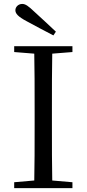

<svg xmlns="http://www.w3.org/2000/svg" viewBox="-20 -965 445 985"><path d="M266.7 -802.5C228.9 -837.6 191.6 -873.2 156 -905.1C125.1 -934.6 110.5 -944.8 93.8 -944.8C74.2 -944.8 58.9 -929.7 58.9 -912.4C58.9 -895.1 73.3 -879.2 115.3 -856.9C160.4 -832.4 206.9 -807.6 253.9 -783.4ZM52.8 0H351.6V-30.1L212.5 -42.1H190.9L52.8 -30.1ZM155.3 0H248.5C246.3 -111.5 246.3 -223.9 246.3 -337V-391.1C246.3 -504.5 246.3 -617.8 248.5 -728H155.3C157.7 -616.6 157.7 -504.3 157.7 -391.1V-336.8C157.7 -223.3 157.7 -110.8 155.3 0ZM52.8 -698 190.9 -686.9H212.5L351.6 -698V-728H52.8Z"/></svg>

Font: Source Han Serif CN VF
Style: Regular
Weight: 250
Designer: Ryoko NISHIZUKA 西塚涼子 (kana & ideographs); Frank Grießhammer (Latin, Greek & Cyrillic); Wenlong ZHANG 张文龙 (bopomofo); San
Foundry: Adobe
Version: Version 2.002;hotconv 1.1.0;makeotfexe 2.6.0